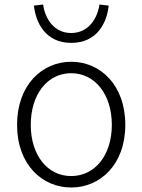

<svg xmlns="http://www.w3.org/2000/svg" viewBox="-20 -822 634 855"><path d="M297 13C426 13 538 -89 538 -266C538 -444 426 -547 297 -547C168 -547 56 -444 56 -266C56 -89 168 13 297 13ZM297 -38C192 -38 117 -130 117 -266C117 -403 192 -496 297 -496C402 -496 478 -403 478 -266C478 -130 402 -38 297 -38ZM297 -631C413 -631 456 -721 464 -797L423 -802C414 -741 375 -675 297 -675C219 -675 180 -741 172 -802L131 -797C139 -721 183 -631 297 -631Z"/></svg>

Font: Noto Sans HK Light
Style: Regular
Weight: 300
Designer: Ryoko NISHIZUKA 西塚涼子 (kana, bopomofo & ideographs); Paul D. Hunt (Latin, Greek & Cyrillic); Sandoll Communications 산돌커뮤니
Foundry: Adobe
Version: Version 2.004;hotconv 1.0.118;makeotfexe 2.5.65603